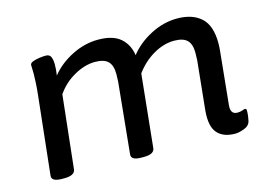

<svg xmlns="http://www.w3.org/2000/svg" viewBox="-78 -670 1116 816"><g transform="rotate(-15 480.5 -261.5)"><path d="M866 7Q814 7 788 -22.5Q762 -52 768 -120L790 -336Q790 -343 790.5 -352Q791 -361 791 -369Q791 -407 773.5 -424.5Q756 -442 716 -442Q671 -442 625.5 -416Q580 -390 546 -344L513 -23Q510 2 465 2H454Q408 2 411 -24L442 -336Q442 -345 442.5 -353Q443 -361 443 -369Q443 -407 425.5 -424.5Q408 -442 368 -442Q324 -442 277 -416Q230 -390 199 -345L164 -23Q160 2 116 2H105Q58 2 61 -24L98 -366Q101 -393 102.5 -418.5Q104 -444 104 -460Q104 -472 103.5 -481Q103 -490 103 -499Q103 -508 116.5 -513Q130 -518 146.5 -520Q163 -522 173 -522Q190 -522 195.5 -509Q201 -496 201 -476Q201 -453 197 -428Q233 -473 289.5 -501.5Q346 -530 405 -530Q470 -530 503 -501.5Q536 -473 543 -425Q578 -470 635 -500Q692 -530 753 -530Q820 -530 858 -495.5Q896 -461 896 -383Q896 -367 894 -348L871 -119Q866 -77 898 -77Q911 -77 919.5 -80.5Q928 -84 932 -84Q939 -84 939 -75Q939 -73 938.5 -62Q938 -51 934 -32Q930 -11 906.5 -2Q883 7 866 7Z"/></g></svg>

Font: Asap Semi Expanded Semi Expanded Medium
Style: Italic
Weight: 500
Width: 6
Italic angle: -6°
Designer: Pablo Cosgaya
Foundry: Omnibus-Type
Version: Version 3.001; ttfautohint (v1.8.4.7-5d5b)